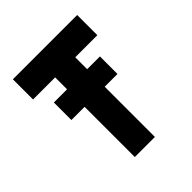

<svg xmlns="http://www.w3.org/2000/svg" viewBox="-193 -826 952 952"><g transform="rotate(-45 283.0 -350.0)"><path d="M205 0V-352H112.5V-475H205V-558.5H50V-700H501V-558.5H346V-475H435.5V-352H346V0Z"/></g></svg>

Font: Tourney Expanded Black
Style: Regular
Weight: 900
Width: 7
Designer: Tyler Finck
Foundry: Etcetera Type Co
Version: Version 1.010; ttfautohint (v1.8.3)